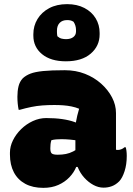

<svg xmlns="http://www.w3.org/2000/svg" viewBox="-20 -897 640 927"><path d="M540 -351Q540 -337 540 -322.5Q540 -308 540 -293Q540 -278 540 -263.5Q540 -249 540 -234Q540 -219 540 -204Q540 -189 540 -174Q541 -174 544 -173.5Q547 -173 549 -173Q557 -173 566 -176.5Q575 -180 581 -186H587Q589 -180 590.5 -169Q592 -158 592 -144Q592 -103 581.5 -70.5Q571 -38 556 -22Q539 -5 520 2Q501 9 480 9Q455 9 431 -4Q407 -17 387 -39Q367 -61 355.5 -89.5Q344 -118 344 -148Q344 -181 344 -212.5Q344 -244 344 -277Q344 -291 346.5 -306.5Q349 -322 353 -338.5Q357 -355 362 -372Q345 -379 325.5 -383Q306 -387 285.5 -388.5Q265 -390 242 -390Q212 -390 185 -388Q158 -386 131 -380.5Q104 -375 76 -367H70Q67 -382 65.5 -397.5Q64 -413 64 -430Q64 -458 69.5 -480.5Q75 -503 90 -519Q105 -533 127 -541.5Q149 -550 188 -554Q227 -558 293 -558Q346 -558 390.5 -540.5Q435 -523 468.5 -493Q502 -463 521 -426.5Q540 -390 540 -351ZM223 -180Q223 -162 230 -156Q237 -150 259 -150Q280 -150 298 -153.5Q316 -157 333.5 -166Q351 -175 370 -189L377 -91H348Q337 -64 315 -41Q293 -18 261.5 -4Q230 10 189 10Q138 10 102 -9.5Q66 -29 47 -65Q28 -101 28 -151V-160Q28 -190 42.5 -219.5Q57 -249 82 -273.5Q107 -298 138.5 -312.5Q170 -327 203 -327Q246 -327 280.5 -322Q315 -317 341 -307.5Q367 -298 383 -285Q392 -279 397.5 -268Q403 -257 405.5 -241.5Q408 -226 408 -205Q386 -213 363 -217Q340 -221 318 -223Q296 -225 277 -225Q263 -225 251 -224Q239 -223 228 -220Q225 -210 224 -201Q223 -192 223 -182ZM304 -877Q352 -877 387.5 -858.5Q423 -840 442 -808.5Q461 -777 461 -738V-731Q461 -675 418 -638Q375 -601 298 -601Q225 -601 183 -635.5Q141 -670 141 -725V-732Q141 -772 161 -805Q181 -838 217.5 -857.5Q254 -877 304 -877ZM304 -800Q281 -800 268 -786.5Q255 -773 255 -749V-742Q255 -737 255.5 -732Q256 -727 257 -722Q267 -713 277.5 -710.5Q288 -708 299 -708Q321 -708 334 -718Q347 -728 347 -745V-752Q347 -763 344 -773Q341 -783 335 -792Q327 -797 320 -798.5Q313 -800 304 -800Z"/></svg>

Font: Recursive Monospace Casual Black
Style: Regular
Weight: 900
Version: Version 1.047